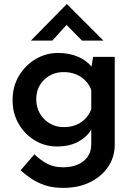

<svg xmlns="http://www.w3.org/2000/svg" viewBox="-20 -700 654 932"><path d="M288 212Q236 212 199 199.5Q162 187 133.5 168Q105 149 80 127L147 49Q175 76 207.5 94Q240 112 286 112Q348 112 385.5 82Q423 52 423 0V-71Q403 -36 360.5 -12.5Q318 11 256 11Q198 11 149 -18.5Q100 -48 70.5 -99Q41 -150 41 -214Q41 -280 72 -332Q103 -384 153.5 -413.5Q204 -443 261 -443Q316 -443 359 -424.5Q402 -406 424 -376L432 -424H537V2Q537 62 505 109.5Q473 157 417 184.5Q361 212 288 212ZM156 -218Q156 -179 174 -148.5Q192 -118 222 -100.5Q252 -83 289 -83Q339 -83 373.5 -106.5Q408 -130 423 -170V-263Q409 -302 373.5 -326Q338 -350 289 -350Q233 -350 194.5 -313Q156 -276 156 -218ZM378 -503 303 -579 234 -503H130L304 -680H305L482 -503Z"/></svg>

Font: Reem Kufi Medium
Style: Regular
Weight: 500
Designer: Khaled Hosny
Version: Version 1.001